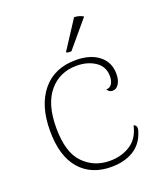

<svg xmlns="http://www.w3.org/2000/svg" viewBox="-133 -791 764 893"><g transform="rotate(-20 249.5 -345.0)"><path d="M53 -243Q53 -368 112 -440Q171 -512 277 -512Q349 -512 391.5 -478.5Q434 -445 434 -387Q434 -357 422 -338Q410 -319 391 -319Q374 -319 365 -335Q383 -335 392.5 -349.5Q402 -364 402 -387Q402 -435 364 -460.5Q326 -486 272 -486Q188 -486 136.5 -425Q85 -364 85 -247Q85 -125 137.5 -71Q190 -17 268 -17Q327 -17 370.5 -45.5Q414 -74 427 -135Q441 -130 441 -116Q441 -107 435 -92Q417 -40 372.5 -14Q328 12 265 12Q166 12 109.5 -53Q53 -118 53 -243ZM273 -557H267Q250 -557 248 -562L339 -702Q366 -701 384 -689Z"/></g></svg>

Font: Arima Madurai Thin
Style: Regular
Weight: 250
Designer: Joana Correia and Natanael Gama
Foundry: NDISCOVER
Version: Version 1.020; ttfautohint (v1.5) -l 7 -r 28 -G 50 -x 13 -D 